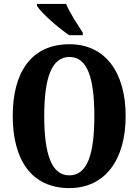

<svg xmlns="http://www.w3.org/2000/svg" viewBox="-20 -951 707 981"><path d="M334 -771H403V-784C379 -822 335 -886 318 -931H169V-921C190 -886 279 -807 334 -771ZM334 10C519 10 622 -137 622 -358C622 -580 519 -725 335 -725C139 -725 45 -580 45 -359C45 -137 139 10 334 10ZM334 -55C242 -55 206 -167 206 -358C206 -549 242 -660 335 -660C428 -660 462 -549 462 -358C462 -167 428 -55 334 -55Z"/></svg>

Font: Noto Serif Hebrew ExtraCondensed ExtraBold
Style: Regular
Weight: 800
Width: 2
Designer: Monotype Design Team
Foundry: Monotype Imaging Inc.
Version: Version 2.004